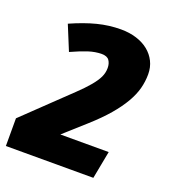

<svg xmlns="http://www.w3.org/2000/svg" viewBox="-120 -729 739 821"><g transform="rotate(20 249.0 -318.5)"><path d="M69 -582Q132 -610 185 -623.5Q238 -637 292 -637Q330 -637 362 -627Q394 -617 417 -598.5Q440 -580 453 -554Q466 -528 466 -496Q466 -463 457.5 -431Q449 -399 429 -364.5Q409 -330 377 -292.5Q345 -255 297 -212L201 -126H421L397 0H-1V-126L121 -243Q168 -288 201 -319.5Q234 -351 254.5 -375.5Q275 -400 284.5 -420Q294 -440 294 -462Q294 -482 284.5 -496Q275 -510 250 -510Q221 -510 190 -500Q159 -490 115 -470Z"/></g></svg>

Font: Amaranth
Style: Bold Italic
Weight: 700
Italic angle: -12°
Designer: Gesine Todt
Foundry: Gesine Todt
Version: Version 1.001